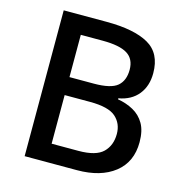

<svg xmlns="http://www.w3.org/2000/svg" viewBox="-106 -811 867 908"><g transform="rotate(15 328.0 -357.0)"><path d="M304 -714Q440 -714 510.5 -674Q581 -634 581 -536Q581 -473 547.5 -431.5Q514 -390 452 -379V-374Q494 -367 528.5 -348Q563 -329 583 -294.5Q603 -260 603 -204Q603 -107 535 -53.5Q467 0 351 0H95V-714ZM322 -416Q406 -416 437.5 -443Q469 -470 469 -523Q469 -576 431 -599.5Q393 -623 310 -623H203V-416ZM203 -328V-90H334Q420 -90 454.5 -124Q489 -158 489 -214Q489 -265 453.5 -296.5Q418 -328 327 -328Z"/></g></svg>

Font: Noto Sans Ol Chiki Medium
Style: Regular
Weight: 500
Designer: Monotype Design Team, Lewis McGuffie
Foundry: Monotype Imaging Inc.
Version: Version 2.003; ttfautohint (v1.8.4.7-5d5b)